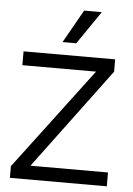

<svg xmlns="http://www.w3.org/2000/svg" viewBox="-53 -783 570 824"><g transform="rotate(5 232.0 -371.5)"><path d="M21 0H438.5V-59.6H104.5L426.8 -492.7V-545.9H32.2V-486.3H349.6L21 -50.3ZM195.3 -600.1H254.4L352.1 -742.7H275.9Z"/></g></svg>

Font: Guggenheim Sans Display Light
Style: Regular
Weight: 300
Designer: Modified by Tom Baber under direction of Pentagram Design 2023
Foundry: rsms
Version: Version 1.001;Glyphs 3.1.2 (3151)